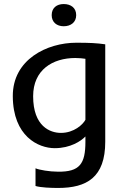

<svg xmlns="http://www.w3.org/2000/svg" viewBox="-20 -722 623 945"><path d="M265.1 123C224.1 123 172.9 114.3 154.8 106.4V193.4C179.7 201.2 231.4 203.1 266.1 203.1C406.7 203.1 498 151.4 498 -24.4V-503.9C457.5 -509.8 420.9 -511.7 355.5 -511.7C211.4 -511.7 42 -429.2 43 -248.5C43.9 -51.3 168.5 7.3 249.5 7.3C326.7 7.3 378.9 -27.8 400.4 -50.3V-24.4C400.4 84 372.6 124.5 265.1 123ZM279.8 -67.9C227.5 -67.9 143.1 -99.1 143.1 -248.5C143.1 -378.4 239.3 -436.5 350.6 -436.5C366.2 -436.5 390.6 -434.6 400.4 -432.6V-132.3C388.2 -109.4 344.7 -67.9 279.8 -67.9ZM293.5 -702.1C259.8 -702.1 234.4 -683.6 234.4 -647.5C234.4 -612.3 259.8 -592.8 293.5 -592.8C328.6 -592.8 355 -612.3 355 -647.5C355 -683.6 328.6 -702.1 293.5 -702.1Z"/></svg>

Font: Inder
Style: Regular
Weight: 400
Designer: Irina Smirnova
Foundry: Irina Smirnova
Version: Version 1.001